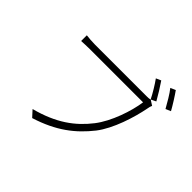

<svg xmlns="http://www.w3.org/2000/svg" viewBox="-190 -1104 1381 1381"><g transform="rotate(45 500.0 -413.5)"><path d="M753 -825 715 -808C740 -774 776 -715 796 -674L835 -693C814 -731 776 -792 753 -825ZM876 -850 837 -833C864 -800 897 -742 920 -701L959 -718C937 -758 899 -818 876 -850ZM836 -649 797 -674C783 -670 771 -670 758 -670C719 -670 280 -670 234 -670C201 -670 171 -673 145 -676V-618C170 -619 197 -621 233 -621C280 -621 715 -621 772 -621C758 -519 706 -364 633 -270C547 -159 435 -75 244 -25L288 23C474 -35 585 -123 677 -239C753 -337 804 -501 825 -610C828 -629 831 -638 836 -649Z"/></g></svg>

Font: GenYoGothic2 TW L
Style: Regular
Weight: 300
Version: Version 2.100;PS 2.1;hotconv 16.6.51;makeotf.lib2.5.65220 DE